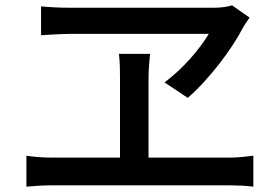

<svg xmlns="http://www.w3.org/2000/svg" viewBox="-20 -724 1040 720"><path d="M916 -658 850 -704C832 -698 807 -695 782 -695C687 -695 325 -695 239 -695C205 -695 166 -697 134 -700V-592C134 -592 208 -597 246 -597C315 -597 690 -597 763 -597C728 -539 668 -468 597 -415L684 -357C763 -425 850 -540 891 -620C898 -633 907 -644 916 -658ZM79 -140V-24C112 -27 145 -29 174 -29H841C862 -29 902 -28 930 -24V-140C904 -137 874 -133 841 -133H537V-427C537 -456 539 -488 543 -522H426C430 -489 430 -455 430 -427V-133H174C145 -133 111 -135 79 -140Z"/></svg>

Font: Noto Sans JP Medium
Style: Regular
Weight: 500
Designer: Ryoko NISHIZUKA 西塚涼子 (kana, bopomofo & ideographs); Paul D. Hunt (Latin, Greek & Cyrillic); Sandoll Communications 산돌커뮤니
Foundry: Adobe
Version: Version 2.004;hotconv 1.0.118;makeotfexe 2.5.65603